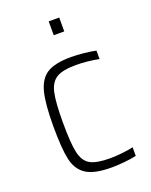

<svg xmlns="http://www.w3.org/2000/svg" viewBox="-135 -776 677 858"><g transform="rotate(-20 204.0 -347.0)"><path d="M63 -254Q63 -362 77.5 -417Q92 -472 129.5 -495Q167 -518 242 -518Q271 -518 304.5 -514.5Q338 -511 360 -506V-466Q303 -477 251 -477Q188 -477 158.5 -459Q129 -441 119 -396Q109 -351 109 -256Q109 -157 119 -112Q129 -67 158.5 -50Q188 -33 253 -33Q280 -33 311.5 -36.5Q343 -40 364 -45V-4Q342 1 309 4.5Q276 8 245 8Q163 8 124.5 -17.5Q86 -43 74.5 -96Q63 -149 63 -254ZM204 -636V-702H254V-636Z"/></g></svg>

Font: Saira Semi Condensed ExtraLight
Style: Regular
Weight: 200
Width: 4
Designer: Hector Gatti with collaboration of the Omnibus-Type team
Foundry: Omnibus-Type
Version: Version 1.001; ttfautohint (v1.8)